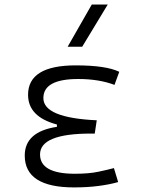

<svg xmlns="http://www.w3.org/2000/svg" viewBox="-20 -815 626 845"><path d="M305.7 9.8Q88.9 9.8 88.9 -130.4Q88.9 -235.4 230.5 -256.8V-267.1Q103.5 -300.8 103.5 -397.9Q103.5 -527.3 313.5 -527.3Q446.3 -527.3 504.9 -499L483.9 -441.4Q415.5 -467.3 324.2 -467.3Q170.9 -467.3 170.9 -383.3Q170.9 -296.4 405.8 -285.6L397 -227.1H379.9Q156.2 -227.1 156.2 -135.3Q156.2 -50.3 309.6 -50.3Q370.1 -50.3 410.2 -58.6Q450.2 -66.9 481.4 -75.2L500 -13.7Q462.4 -2.9 413.3 3.4Q364.3 9.8 305.7 9.8ZM277.8 -609.4 383.8 -794.9H454.1L341.8 -609.4Z"/></svg>

Font: Cascadia Mono PL Light
Style: Regular
Weight: 300
Monospace: yes
Designer: Aaron Bell
Foundry: Saja Typeworks
Version: Version 2404.023; ttfautohint (v1.8.4)